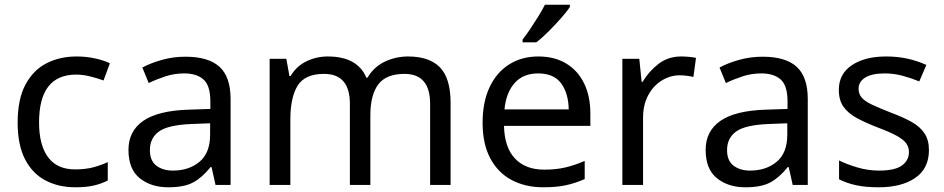

<svg xmlns="http://www.w3.org/2000/svg" viewBox="-20 -786 4013 816"><path d="M300 10Q229 10 173.5 -19Q118 -48 86.5 -109Q55 -170 55 -265Q55 -364 88 -426Q121 -488 177.5 -517Q234 -546 306 -546Q347 -546 385 -537.5Q423 -529 447 -517L420 -444Q396 -453 364 -461Q332 -469 304 -469Q146 -469 146 -266Q146 -169 184.5 -117.5Q223 -66 299 -66Q343 -66 376.5 -75Q410 -84 438 -97V-19Q411 -5 378.5 2.5Q346 10 300 10Z M768 -545Q866 -545 913 -502Q960 -459 960 -365V0H896L879 -76H875Q840 -32 801.5 -11Q763 10 695 10Q622 10 574 -28.5Q526 -67 526 -149Q526 -229 589 -272.5Q652 -316 783 -320L874 -323V-355Q874 -422 845 -448Q816 -474 763 -474Q721 -474 683 -461.5Q645 -449 612 -433L585 -499Q620 -518 668 -531.5Q716 -545 768 -545ZM873 -262 794 -259Q694 -255 655.5 -227Q617 -199 617 -148Q617 -103 644.5 -82Q672 -61 715 -61Q783 -61 828 -98.5Q873 -136 873 -214Z M1714 -546Q1805 -546 1850 -499.5Q1895 -453 1895 -349V0H1808V-345Q1808 -472 1699 -472Q1621 -472 1587.5 -427Q1554 -382 1554 -296V0H1467V-345Q1467 -472 1357 -472Q1276 -472 1245 -422Q1214 -372 1214 -278V0H1126V-536H1197L1210 -463H1215Q1240 -505 1282.5 -525.5Q1325 -546 1373 -546Q1499 -546 1537 -456H1542Q1569 -502 1615.5 -524Q1662 -546 1714 -546Z M2268 -546Q2337 -546 2386.5 -516Q2436 -486 2462.5 -431.5Q2489 -377 2489 -304V-251H2122Q2124 -160 2168.5 -112.5Q2213 -65 2293 -65Q2344 -65 2383.5 -74.5Q2423 -84 2465 -102V-25Q2424 -7 2384 1.5Q2344 10 2289 10Q2213 10 2154.5 -21Q2096 -52 2063.5 -113.5Q2031 -175 2031 -264Q2031 -352 2060.5 -415Q2090 -478 2143.5 -512Q2197 -546 2268 -546ZM2267 -474Q2204 -474 2167.5 -433.5Q2131 -393 2124 -321H2397Q2396 -389 2365 -431.5Q2334 -474 2267 -474ZM2402 -766V-756Q2390 -738 2365 -709.5Q2340 -681 2311.5 -652.5Q2283 -624 2259 -606H2201V-618Q2216 -637 2233.5 -663Q2251 -689 2268 -716.5Q2285 -744 2296 -766Z M2875 -546Q2890 -546 2907.5 -544.5Q2925 -543 2938 -540L2927 -459Q2914 -462 2898.5 -464Q2883 -466 2869 -466Q2828 -466 2792 -443.5Q2756 -421 2734.5 -380.5Q2713 -340 2713 -286V0H2625V-536H2697L2707 -438H2711Q2737 -482 2778 -514Q2819 -546 2875 -546Z M3221 -545Q3319 -545 3366 -502Q3413 -459 3413 -365V0H3349L3332 -76H3328Q3293 -32 3254.5 -11Q3216 10 3148 10Q3075 10 3027 -28.5Q2979 -67 2979 -149Q2979 -229 3042 -272.5Q3105 -316 3236 -320L3327 -323V-355Q3327 -422 3298 -448Q3269 -474 3216 -474Q3174 -474 3136 -461.5Q3098 -449 3065 -433L3038 -499Q3073 -518 3121 -531.5Q3169 -545 3221 -545ZM3326 -262 3247 -259Q3147 -255 3108.5 -227Q3070 -199 3070 -148Q3070 -103 3097.5 -82Q3125 -61 3168 -61Q3236 -61 3281 -98.5Q3326 -136 3326 -214Z M3928 -148Q3928 -70 3870 -30Q3812 10 3714 10Q3658 10 3617.5 1Q3577 -8 3546 -24V-104Q3578 -88 3623.5 -74.5Q3669 -61 3716 -61Q3783 -61 3813 -82.5Q3843 -104 3843 -140Q3843 -160 3832 -176Q3821 -192 3792.5 -208Q3764 -224 3711 -244Q3659 -264 3622 -284Q3585 -304 3565 -332Q3545 -360 3545 -404Q3545 -472 3600.5 -509Q3656 -546 3746 -546Q3795 -546 3837.5 -536.5Q3880 -527 3917 -510L3887 -440Q3853 -454 3816 -464Q3779 -474 3740 -474Q3686 -474 3657.5 -456.5Q3629 -439 3629 -409Q3629 -387 3642 -371.5Q3655 -356 3685.5 -341.5Q3716 -327 3767 -307Q3818 -288 3854 -268Q3890 -248 3909 -219.5Q3928 -191 3928 -148Z"/></svg>

Font: Noto IKEA Simplified Chinese
Style: Regular
Weight: 400
Designer: Monotype Design Team
Foundry: Monotype Imaging Inc.
Version: Version 1.100